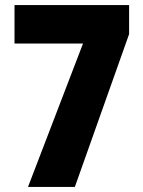

<svg xmlns="http://www.w3.org/2000/svg" viewBox="-20 -734 562 754"><path d="M90 0H274L487 -600V-714H37V-563H306Z"/></svg>

Font: Noto Sans Armenian Condensed Black
Style: Regular
Weight: 900
Width: 3
Designer: Monotype Design Team
Foundry: Monotype Imaging Inc.
Version: Version 2.008